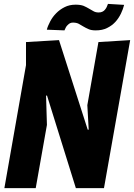

<svg xmlns="http://www.w3.org/2000/svg" viewBox="-20 -966 690 986"><path d="M369.5 0H514L648.5 -760L485.5 -750L428.5 -426L435.5 -300H430.5L283 -760L113.5 -750V-631.5L2.5 0H163.5L221 -324.5L216.5 -475H221.5ZM220.5 -813.5 311 -810Q313 -815 318 -825Q321.5 -832 327.5 -837.5Q333.5 -843.5 339 -846.5Q345.5 -850 354.5 -850Q372 -850 384 -844Q400 -835 408 -830Q419.5 -823 434.5 -816.5Q448 -810 472 -810Q506 -810 530.5 -822.5Q555 -834.5 572.5 -853.5Q589 -871.5 601 -896Q612 -919 617.5 -941L534.5 -946Q532.5 -940 527.5 -929Q524.5 -922.5 518 -915Q513.5 -909.5 505 -905.5Q497.5 -902 486.5 -902Q471 -902 460 -908.5Q447 -915.5 436.5 -922Q425 -929 409 -936Q393 -942 368.5 -942Q336.5 -942 312 -929.5Q287 -917 268.5 -898Q250.5 -880 238 -856.5Q225 -832 220.5 -813.5Z"/></svg>

Font: B612
Style: Regular
Weight: 700
Italic angle: -10°
Designer: Nicolas Chauveau, Thomas Paillot, Jonathan Favre-Lamarine, Jean-Luc Vinot
Foundry: AIRBUS
Version: Version 1.008